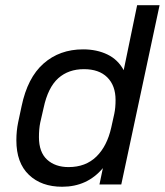

<svg xmlns="http://www.w3.org/2000/svg" viewBox="-20 -710 634 739"><path d="M91.3 -37.1Q43 -83 43 -169.9Q43 -206.1 49.8 -238.8L63 -300.8Q85.9 -411.1 147.5 -465.3Q209.5 -520 299.8 -520Q353 -520 394 -500Q434.1 -480.5 456.1 -439.9L507.8 -689.9H594.2L446.8 0H362.8L376 -63Q315.9 8.8 219.2 8.8Q139.2 8.8 91.3 -37.1ZM351.1 -107.4Q392.1 -147.5 408.2 -219.2L419.9 -272Q424.8 -294.9 424.8 -325.2Q424.8 -380.9 392.6 -412.6Q360.8 -443.8 303.2 -443.8Q243.7 -443.8 204.6 -409.2Q164.6 -373.5 147.9 -294.9L134.8 -237.8Q129.9 -213.9 129.9 -182.1Q129.9 -124.5 161.1 -95.7Q192.4 -66.9 244.1 -66.9Q309.6 -66.9 351.1 -107.4Z"/></svg>

Font: D-DIN Exp
Style: DINExp-Italic
Weight: 400
Width: 7
Italic angle: -12°
Designer: Charles Nix
Foundry: Datto Inc.
Version: Version 1.00